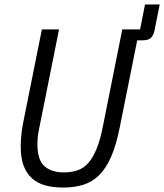

<svg xmlns="http://www.w3.org/2000/svg" viewBox="-20 -830 737 862"><path d="M245 -698 155 -249Q150 -224 149 -208.5Q148 -193 148 -183Q148 -112 179.5 -84Q211 -56 266 -56Q301 -56 328.5 -65.5Q356 -75 377 -99Q398 -123 414.5 -164Q431 -205 443 -268L529 -698H609L631 -810H697L673 -690Q669 -672 658 -660.5Q647 -649 619 -649H596L518 -260Q502 -179 479 -126.5Q456 -74 425 -43.5Q394 -13 354 -0.5Q314 12 263 12Q219 12 184 2.5Q149 -7 124.5 -28.5Q100 -50 86.5 -85Q73 -120 73 -172Q73 -189 75 -215.5Q77 -242 83 -274L168 -698Z"/></svg>

Font: IBM Plex Sans Condensed
Style: Italic
Weight: 400
Width: 3
Italic angle: -11°
Designer: Mike Abbink, Paul van der Laan, Pieter van Rosmalen
Foundry: Bold Monday
Version: Version 1.3